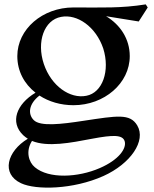

<svg xmlns="http://www.w3.org/2000/svg" viewBox="-20 -599 704 876"><path d="M315 -119C456 -119 572 -219 572 -343C572 -421 529 -486 464 -525L613 -501L654 -565L645 -579C532 -561 448 -565 317 -565H315C174 -565 59 -466 59 -343C59 -274 91 -216 142 -176C55 -124 24 -41 86 18C93 24 100 30 107 34C12 91 -16 194 76 237C144 269 314 266 452 204C576 148 648 43 606 -27C573 -82 515 -71 362 -48C258 -32 164 -21 134 -51C106 -79 111 -125 160 -163C203 -135 257 -119 315 -119ZM374 -162C300 -147 214 -206 180 -307C146 -408 181 -508 259 -522C332 -536 417 -478 451 -378C483 -276 448 -176 374 -162ZM126 44C197 73 301 53 400 34C496 16 540 15 549 46C558 78 523 130 435 168C336 211 203 218 139 164C111 141 96 91 126 44Z"/></svg>

Font: Basteleur Moonlight
Style: Regular
Weight: 300
Designer: Keussel
Foundry: Keussel Studio
Version: Version 1.300;Glyphs 3.2 (3192)